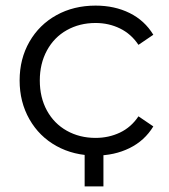

<svg xmlns="http://www.w3.org/2000/svg" viewBox="-20 -550 603 685"><path d="M50 -263Q50 -340 85 -401Q120 -462 181.5 -496Q243 -530 321 -530Q389 -530 442.5 -503.5Q496 -477 527 -426L474 -390Q448 -429 408 -448.5Q368 -468 321 -468Q264 -468 218.5 -442.5Q173 -417 147.5 -370Q122 -323 122 -263Q122 -202 147.5 -155.5Q173 -109 218.5 -83.5Q264 -58 321 -58Q368 -58 408 -77Q448 -96 474 -135L527 -99Q496 -48 442 -21.5Q388 5 321 5Q243 5 181.5 -29Q120 -63 85 -124.5Q50 -186 50 -263ZM349 115H282V-17H349Z"/></svg>

Font: Montserrat-Regular
Style: Regular
Weight: 400
Version: Version 7.200